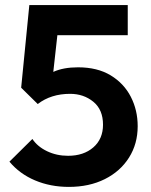

<svg xmlns="http://www.w3.org/2000/svg" viewBox="-20 -723 593 753"><path d="M250 10Q178 10 117.5 -15.5Q57 -41 17 -89L107 -178Q127 -148 164.5 -130Q202 -112 247 -112Q308 -112 346 -145Q384 -178 384 -234Q384 -293 346 -324Q308 -355 255 -355Q180 -355 128 -315L63 -379L95 -703H481V-585H205L189 -441Q228 -459 286 -459Q362 -459 414 -427.5Q466 -396 493 -343.5Q520 -291 520 -228Q520 -159 486 -105Q452 -51 391 -20.5Q330 10 250 10Z"/></svg>

Font: Outfit Semi Bold
Style: Regular
Weight: 600
Designer: Rodrigo Fuenzalida
Foundry: fragTYPE
Version: Version 1.000